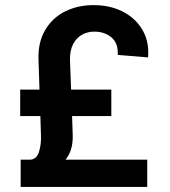

<svg xmlns="http://www.w3.org/2000/svg" viewBox="-20 -737 670 757"><path d="M61.5 0V-107.4H100.6Q124.5 -109.9 133.5 -137.7Q142.6 -165.5 141.6 -201.2L139.2 -279.3H59.6V-383.8H135.7L131.8 -502Q129.4 -569.8 158 -618.4Q186.5 -667 236.6 -691.9Q286.6 -716.8 348.6 -716.8Q412.6 -716.8 461.7 -692.4Q510.7 -668 537.6 -625.7Q564.5 -583.5 564.5 -531.2Q564.5 -517.6 563.5 -510.7L444.3 -520.5V-529.3Q444.3 -569.8 417.5 -591.1Q390.6 -612.3 351.6 -612.3Q325.2 -612.3 303.2 -600.1Q281.2 -587.9 268.3 -563Q255.4 -538.1 255.9 -502L260.3 -383.8H418.9V-279.3H264.2L266.6 -206.1Q269 -144.5 238.3 -107.4H560.5V0Z"/></svg>

Font: Pretendard JP SemiBold
Style: Regular
Weight: 600
Designer: Base glyphs from Inter by Rasmus Andersson; Hangeul glyphs from Noto Sans CJK(Source Han Sans) by Jang Soo-young and Kan
Foundry: Kil Hyung-jin
Version: Version 1.309